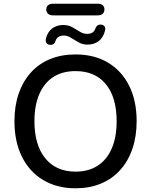

<svg xmlns="http://www.w3.org/2000/svg" viewBox="-20 -1008 815 1037"><path d="M388 9Q288 9 213.5 -35.5Q139 -80 98.5 -161.5Q58 -243 58 -353Q58 -436 81 -502.5Q104 -569 147 -616.5Q190 -664 251 -689Q312 -714 388 -714Q489 -714 563 -670Q637 -626 677.5 -545Q718 -464 718 -354Q718 -271 695 -204Q672 -137 628.5 -89Q585 -41 524 -16Q463 9 388 9ZM388 -81Q458 -81 507.5 -113Q557 -145 583.5 -206Q610 -267 610 -353Q610 -482 552 -553Q494 -624 388 -624Q318 -624 268.5 -592.5Q219 -561 192.5 -500Q166 -439 166 -353Q166 -225 224.5 -153Q283 -81 388 -81ZM267 -925Q250 -925 240 -933.5Q230 -942 230 -957Q230 -972 240 -980Q250 -988 267 -988H507Q525 -988 534.5 -980Q544 -972 544 -957Q544 -942 534.5 -933.5Q525 -925 507 -925ZM249 -766Q237 -767 231 -775.5Q225 -784 228 -799Q237 -836 262 -854.5Q287 -873 322 -873Q349 -873 370.5 -861Q392 -849 411 -837Q430 -825 450 -825Q466 -825 478 -831.5Q490 -838 495 -854Q499 -865 506.5 -870.5Q514 -876 526 -875Q538 -874 544.5 -865.5Q551 -857 547 -842Q538 -805 513 -786Q488 -767 453 -767Q426 -767 404 -779.5Q382 -792 363 -804Q344 -816 325 -816Q309 -816 297 -809.5Q285 -803 280 -787Q277 -776 269.5 -770.5Q262 -765 249 -766Z"/></svg>

Font: Nunito ExtraLight SemiBold
Style: Regular
Weight: 600
Version: Version 3.602